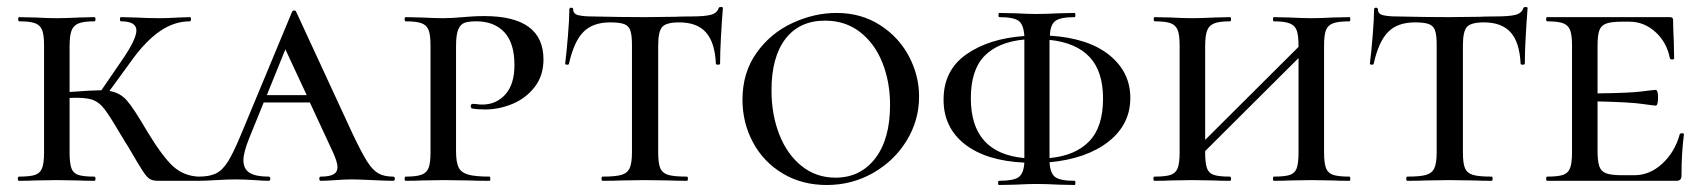

<svg xmlns="http://www.w3.org/2000/svg" viewBox="-20 -517 4874 549"><path d="M547 0H433Q417 0 408.5 -5Q400 -10 388.5 -27.5Q377 -45 345 -100Q335 -115 332 -121Q296 -182 280 -203.5Q264 -225 243.5 -232Q223 -239 179 -237V-81Q179 -51 184 -36.5Q189 -22 203.5 -17Q218 -12 250 -12Q253 -12 253 -6Q253 0 250 0Q221 0 205 -1L142 -2L79 -1Q63 0 34 0Q31 0 31 -6Q31 -12 34 -12Q66 -12 80.5 -17Q95 -22 100.5 -36.5Q106 -51 106 -81V-387Q106 -417 100.5 -431Q95 -445 80.5 -450.5Q66 -456 35 -456Q32 -456 32 -462Q32 -468 35 -468L80 -467Q118 -465 142 -465Q167 -465 207 -467L250 -468Q253 -468 253 -462Q253 -456 250 -456Q219 -456 204.5 -450Q190 -444 184.5 -429.5Q179 -415 179 -385V-254Q246 -259 270 -259L333 -351Q370 -406 370 -430Q370 -456 326 -456Q323 -456 323 -462Q323 -468 326 -468L366 -467Q404 -465 437 -465Q460 -465 492 -467L523 -468Q526 -468 526 -462Q526 -456 523 -456Q479 -456 439 -429Q399 -402 360 -349L293 -257Q323 -252 342.5 -230Q362 -208 401 -141Q446 -67 476 -40.5Q506 -14 547 -12Q549 -12 549 -6Q549 0 547 0Z M1104 0Q1085 0 1045 -2Q1003 -4 985 -4Q968 -4 940 -2Q910 0 897 0Q893 0 893 -6Q893 -12 897 -12Q922 -12 933.5 -18.5Q945 -25 945 -39Q945 -54 931 -84L866 -224H734L693 -123Q676 -81 676 -59Q676 -34 693.5 -23Q711 -12 748 -12Q753 -12 753 -6Q753 0 748 0Q734 0 708 -2Q678 -4 655 -4Q630 -4 598 -2Q566 0 548 0Q543 0 543 -6Q543 -12 548 -12Q579 -12 597.5 -21Q616 -30 631.5 -54.5Q647 -79 669 -132L815 -483Q817 -487 821.5 -487Q826 -487 827 -483L987 -137Q1013 -82 1029 -56.5Q1045 -31 1061.5 -21.5Q1078 -12 1104 -12Q1109 -12 1109 -6Q1109 0 1104 0ZM857 -245 796 -376 743 -245Z M1380 -12Q1382 -12 1382 -6Q1382 0 1380 0Q1343 0 1323 -1L1248 -2L1185 -1Q1169 0 1140 0Q1137 0 1137 -6Q1137 -12 1140 -12Q1171 -12 1185.5 -17.5Q1200 -23 1205.5 -37Q1211 -51 1211 -81V-387Q1211 -417 1205.5 -431Q1200 -445 1185.5 -450.5Q1171 -456 1140 -456Q1137 -456 1137 -462Q1137 -468 1140 -468L1185 -467Q1223 -465 1247 -465Q1272 -465 1304 -468Q1315 -469 1330.5 -470Q1346 -471 1365 -471Q1534 -471 1534 -347Q1534 -301 1509 -268.5Q1484 -236 1445.5 -220Q1407 -204 1367 -204Q1344 -204 1329 -207Q1326 -209 1326 -213Q1326 -220 1332 -220Q1338 -220 1344.5 -219Q1351 -218 1359 -218Q1399 -218 1425 -247Q1451 -276 1451 -331Q1451 -394 1422 -425Q1393 -456 1342 -456Q1319 -456 1307.5 -451.5Q1296 -447 1290 -432Q1284 -417 1284 -385V-85Q1284 -54 1291 -39Q1298 -24 1318 -18Q1338 -12 1380 -12Z M1607 -335Q1607 -332 1601.5 -332Q1596 -332 1596 -335Q1600 -366 1604 -415Q1608 -464 1608 -490Q1608 -495 1613.5 -495Q1619 -495 1619 -490Q1619 -477 1634 -473.5Q1649 -470 1672 -470Q1758 -468 1823 -468L1910 -469Q1927 -470 1956 -470Q1994 -470 2012 -474.5Q2030 -479 2035 -494Q2036 -497 2041.5 -497Q2047 -497 2047 -494Q2044 -457 2041.5 -411.5Q2039 -366 2039 -335Q2039 -332 2033 -332Q2027 -332 2027 -335Q2024 -396 1998.5 -424.5Q1973 -453 1922 -453Q1885 -453 1873.5 -440Q1862 -427 1862 -387V-81Q1862 -50 1868 -36Q1874 -22 1890.5 -17Q1907 -12 1944 -12Q1947 -12 1947 -6Q1947 0 1944 0Q1913 0 1895 -1L1823 -2L1755 -1Q1736 0 1703 0Q1700 0 1700 -6Q1700 -12 1703 -12Q1740 -12 1757 -17Q1774 -22 1780.5 -36.5Q1787 -51 1787 -81V-389Q1787 -416 1782.5 -429.5Q1778 -443 1765 -448Q1752 -453 1725 -453Q1675 -453 1648 -425.5Q1621 -398 1607 -335Z M2103 -232Q2103 -309 2143 -365.5Q2183 -422 2245.5 -451Q2308 -480 2372 -480Q2442 -480 2496 -445.5Q2550 -411 2579 -356Q2608 -301 2608 -241Q2608 -173 2572.5 -115Q2537 -57 2476.5 -22.5Q2416 12 2344 12Q2273 12 2218 -21Q2163 -54 2133 -110Q2103 -166 2103 -232ZM2525 -217Q2525 -283 2503 -338Q2481 -393 2439 -425.5Q2397 -458 2339 -458Q2266 -458 2226 -406Q2186 -354 2186 -259Q2186 -189 2208.5 -132Q2231 -75 2272.5 -42Q2314 -9 2369 -9Q2440 -9 2482.5 -64Q2525 -119 2525 -217Z M2981 -53Q2983 -21 2997.5 -10.5Q3012 0 3053 0Q3055 0 3055 6Q3055 12 3053 12L3008 11Q2968 9 2944 9Q2921 9 2883 11L2836 12Q2834 12 2834 6Q2834 0 2836 0Q2877 0 2892 -10Q2907 -20 2909 -52Q2800 -57 2739 -104.5Q2678 -152 2678 -232Q2678 -316 2743 -361.5Q2808 -407 2909 -414Q2907 -447 2892.5 -457.5Q2878 -468 2837 -468Q2835 -468 2835 -474Q2835 -480 2837 -480L2884 -479Q2922 -477 2944 -477Q2970 -477 3008 -479L3053 -480Q3055 -480 3055 -474Q3055 -468 3053 -468Q3012 -468 2997.5 -457Q2983 -446 2982 -415Q3092 -408 3152 -359.5Q3212 -311 3212 -237Q3212 -161 3149.5 -112Q3087 -63 2981 -53ZM2909 -65V-69V-399V-404Q2834 -397 2795 -357Q2756 -317 2756 -236Q2756 -79 2909 -65ZM3134 -235Q3134 -313 3095.5 -354Q3057 -395 2981 -403V-396V-69V-65Q3055 -72 3094.5 -113Q3134 -154 3134 -235Z M3839 0Q3809 0 3792 -1L3730 -2L3667 -1Q3651 0 3622 0Q3620 0 3620 -6Q3620 -12 3622 -12Q3654 -12 3668.5 -17Q3683 -22 3688 -36.5Q3693 -51 3693 -81V-351L3426 -85V-81Q3426 -51 3431 -36.5Q3436 -22 3450.5 -17Q3465 -12 3497 -12Q3500 -12 3500 -6Q3500 0 3497 0Q3468 0 3452 -1L3389 -2L3326 -1Q3310 0 3281 0Q3278 0 3278 -6Q3278 -12 3281 -12Q3313 -12 3327.5 -17Q3342 -22 3347.5 -36.5Q3353 -51 3353 -81V-387Q3353 -417 3347.5 -431Q3342 -445 3327.5 -450.5Q3313 -456 3282 -456Q3279 -456 3279 -462Q3279 -468 3282 -468L3327 -467Q3365 -465 3389 -465Q3414 -465 3454 -467L3497 -468Q3500 -468 3500 -462Q3500 -456 3497 -456Q3466 -456 3451.5 -450Q3437 -444 3431.5 -429.5Q3426 -415 3426 -385V-117L3693 -383V-385Q3693 -415 3688 -429.5Q3683 -444 3668 -450Q3653 -456 3622 -456Q3620 -456 3620 -462Q3620 -468 3622 -468L3667 -467Q3705 -465 3730 -465Q3754 -465 3792 -467L3839 -468Q3841 -468 3841 -462Q3841 -456 3839 -456Q3807 -456 3792 -450.5Q3777 -445 3771.5 -431Q3766 -417 3766 -387V-81Q3766 -51 3771.5 -36.5Q3777 -22 3792 -17Q3807 -12 3839 -12Q3841 -12 3841 -6Q3841 0 3839 0Z M3908 -335Q3908 -332 3902.5 -332Q3897 -332 3897 -335Q3901 -366 3905 -415Q3909 -464 3909 -490Q3909 -495 3914.5 -495Q3920 -495 3920 -490Q3920 -477 3935 -473.5Q3950 -470 3973 -470Q4059 -468 4124 -468L4211 -469Q4228 -470 4257 -470Q4295 -470 4313 -474.5Q4331 -479 4336 -494Q4337 -497 4342.5 -497Q4348 -497 4348 -494Q4345 -457 4342.5 -411.5Q4340 -366 4340 -335Q4340 -332 4334 -332Q4328 -332 4328 -335Q4325 -396 4299.5 -424.5Q4274 -453 4223 -453Q4186 -453 4174.5 -440Q4163 -427 4163 -387V-81Q4163 -50 4169 -36Q4175 -22 4191.5 -17Q4208 -12 4245 -12Q4248 -12 4248 -6Q4248 0 4245 0Q4214 0 4196 -1L4124 -2L4056 -1Q4037 0 4004 0Q4001 0 4001 -6Q4001 -12 4004 -12Q4041 -12 4058 -17Q4075 -22 4081.5 -36.5Q4088 -51 4088 -81V-389Q4088 -416 4083.5 -429.5Q4079 -443 4066 -448Q4053 -453 4026 -453Q3976 -453 3949 -425.5Q3922 -398 3908 -335Z M4795 -133Q4788 -79 4788 -15Q4788 -7 4784.5 -3.5Q4781 0 4773 0H4404Q4401 0 4401 -6Q4401 -12 4404 -12Q4435 -12 4449.5 -17Q4464 -22 4469.5 -36.5Q4475 -51 4475 -81V-387Q4475 -417 4469.5 -431Q4464 -445 4449.5 -450.5Q4435 -456 4404 -456Q4401 -456 4401 -462Q4401 -468 4404 -468H4755Q4764 -468 4764 -460Q4764 -440 4766 -398L4767 -350Q4767 -347 4761.5 -347Q4756 -347 4755 -350Q4746 -396 4713.5 -425.5Q4681 -455 4639 -455H4618Q4587 -455 4572.5 -449.5Q4558 -444 4553 -430Q4548 -416 4548 -386V-250Q4639 -251 4674 -255.5Q4709 -260 4714 -260Q4721 -260 4721 -238Q4721 -215 4714 -215Q4710 -215 4674.5 -220Q4639 -225 4548 -227V-85Q4548 -56 4553 -41.5Q4558 -27 4572.5 -21.5Q4587 -16 4618 -16H4654Q4697 -16 4733 -49Q4769 -82 4783 -133Q4784 -136 4789.5 -136Q4795 -136 4795 -133Z"/></svg>

Font: Cormorant SC Medium
Style: Regular
Weight: 500
Designer: Christian Thalmann (Catharsis Fonts)
Version: Version 3.000